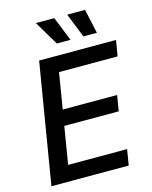

<svg xmlns="http://www.w3.org/2000/svg" viewBox="-136 -1032 890 1121"><g transform="rotate(-15 309.0 -472.0)"><path d="M32.7 0 153.3 -727.5H618.2L602.1 -632.3H248L212.4 -415.5H541L525.4 -320.8H196.3L159.2 -95.2H515.6L500 0ZM439.5 -796.9 380.9 -943.8H488.8L521 -796.9ZM278.8 -796.9 191.4 -943.8H302.7L361.8 -796.9Z"/></g></svg>

Font: Inter 18pt Medium
Style: Italic
Weight: 500
Italic angle: -9.3988°
Designer: Rasmus Andersson
Foundry: rsms
Version: Version 4.001;git-66647c0bb